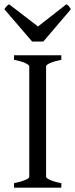

<svg xmlns="http://www.w3.org/2000/svg" viewBox="-31 -872 349 892"><path d="M34.2 0V-21Q67.4 -27.8 86.2 -35.9Q105 -43.9 105 -50.8V-564Q105 -569.8 87.2 -578.6Q69.3 -587.4 34.2 -594.2V-615.2H253.9V-594.2Q220.7 -587.4 201.9 -579.1Q183.1 -570.8 183.1 -564V-50.8Q183.1 -44.9 200.9 -36.4Q218.8 -27.8 253.9 -21V0ZM170.4 -679.2H118.2L-10.7 -829.1Q-7.3 -834 -4.9 -837.4Q-2.4 -840.8 -0.2 -843.3Q2 -845.7 4.6 -847.7Q7.3 -849.6 11.2 -852.1L145.5 -749L277.3 -852.1Q285.6 -847.7 289.1 -843.3Q292.5 -838.9 298.3 -829.1Z"/></svg>

Font: Gentium Unicode
Style: Regular
Weight: 400
Version: Version 1.009